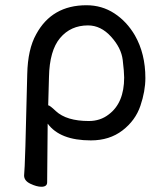

<svg xmlns="http://www.w3.org/2000/svg" viewBox="-20 -512 618 733"><path d="M319 -50Q363 -50 395 -75Q454 -119 454 -216Q454 -237 448.5 -283Q443 -329 404 -372Q365 -415 316 -415Q250 -415 209.5 -367Q169 -319 167 -218L164 -110Q170 -110 193 -88Q234 -50 319 -50ZM138 201Q120 201 96 189.5Q72 178 72 158Q76 127 84 -229Q86 -324 118 -381Q178 -492 310 -492Q369 -492 416.5 -461Q464 -430 495 -377Q535 -307 535 -214Q535 -164 516 -108Q497 -52 447.5 -14Q398 24 327 24Q209 24 162 -40L160 184Q160 201 138 201Z"/></svg>

Font: LXGW WenKai Lite Medium
Style: Regular
Weight: 500
Designer: LXGW / Fontworks Inc.
Foundry: LXGW / Fontworks Inc.
Version: Version 1.511; March 25, 2025